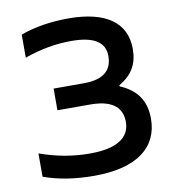

<svg xmlns="http://www.w3.org/2000/svg" viewBox="-78 -749 757 828"><g transform="rotate(-10 300.0 -335.0)"><path d="M305 -297C358 -297 443 -286 443 -197C443 -126 383 -89 268 -89C193 -89 124 -101 48 -128V-26C114 -2 188 9 269 9C458 9 552 -67 552 -192C552 -269 517 -321 443 -352V-357C502 -392 527 -436 527 -502C527 -615 442 -679 276 -679C201 -679 128 -668 66 -645V-544C136 -569 204 -581 272 -581C367 -581 418 -552 418 -490C418 -434 388 -392 294 -392H161V-297Z"/></g></svg>

Font: LT Wave Mono Medium
Style: Regular
Weight: 500
Designer: Daniel Lyons
Version: Version 2.5 (Glyphs App)